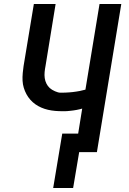

<svg xmlns="http://www.w3.org/2000/svg" viewBox="-20 -755 640 953"><path d="M244 178 289 -92H368L388 -216Q381 -214 374.5 -212.5Q368 -211 360.5 -209.5Q353 -208 345.5 -207Q338 -206 329 -205Q320 -204 313.5 -203.5Q307 -203 302 -203H290Q272 -203 254 -204.5Q236 -206 218.5 -210Q201 -214 185 -221Q169 -228 155.5 -237.5Q142 -247 130.5 -260Q119 -273 111 -288Q103 -303 98 -319.5Q93 -336 92 -354Q91 -372 93 -393.5Q95 -415 97 -427L148 -735H256L206 -428Q203 -413 201.5 -397.5Q200 -382 202 -367.5Q204 -353 210.5 -340Q217 -327 227 -318Q237 -309 253 -302Q269 -295 279 -295H291Q299 -295 307.5 -295.5Q316 -296 324 -296.5Q332 -297 340.5 -298Q349 -299 359 -300.5Q369 -302 376.5 -303.5Q384 -305 391 -307L404 -310L474 -735H582L461 0H373L343 178Z"/></svg>

Font: Iosevka Aile Semibold Oblique
Style: Regular
Weight: 600
Italic angle: -9°
Designer: Belleve Invis
Foundry: Belleve Invis
Version: Version 31.1.0; ttfautohint (v1.8.4)